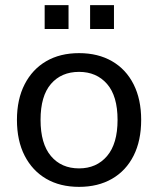

<svg xmlns="http://www.w3.org/2000/svg" viewBox="-20 -719 616 748"><path d="M288 9Q214 9 160 -22.5Q106 -54 76 -112.5Q46 -171 46 -252Q46 -332 76 -390.5Q106 -449 160 -480.5Q214 -512 288 -512Q362 -512 416.5 -480.5Q471 -449 500.5 -390.5Q530 -332 530 -252Q530 -171 500.5 -112.5Q471 -54 416.5 -22.5Q362 9 288 9ZM288 -63Q356 -63 397 -111Q438 -159 438 -252Q438 -345 397 -392Q356 -439 288 -439Q219 -439 178.5 -392Q138 -345 138 -252Q138 -159 178.5 -111Q219 -63 288 -63ZM331 -606V-699H424V-606ZM154 -606V-699H247V-606Z"/></svg>

Font: Mulish Medium
Style: Regular
Weight: 500
Designer: Vernon Adams
Foundry: Vernon Adams
Version: Version 3.603; ttfautohint (v1.8.3)